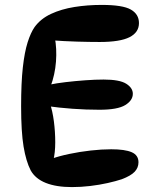

<svg xmlns="http://www.w3.org/2000/svg" viewBox="-20 -756 612 782"><path d="M394 -736Q480 -736 513 -717Q546 -698 546 -662Q546 -624 507.5 -604.5Q469 -585 386 -585Q345 -585 293.5 -586.5Q242 -588 187 -592L203 -604Q212 -558 208 -505Q204 -452 186 -404L181 -411Q209 -417 247.5 -421.5Q286 -426 327 -429Q368 -432 402 -432Q467 -432 494 -415Q521 -398 521 -374Q521 -347 490 -328Q459 -309 385 -309Q330 -309 275.5 -313Q221 -317 171 -324L183 -336Q194 -304 199.5 -261.5Q205 -219 205 -176.5Q205 -134 197 -102L186 -108Q219 -120 262 -129Q305 -138 349.5 -143Q394 -148 433 -148Q489 -148 516.5 -136Q544 -124 544 -95Q544 -73 528.5 -56.5Q513 -40 476 -26Q452 -18 418.5 -10.5Q385 -3 347.5 1.5Q310 6 273 6Q209 6 166.5 -11Q124 -28 105 -62Q86 -99 76 -159Q66 -219 66 -323Q66 -419 73 -481.5Q80 -544 92.5 -583.5Q105 -623 121 -646Q146 -680 188 -699.5Q230 -719 283 -727.5Q336 -736 394 -736Z"/></svg>

Font: DynaPuff
Style: Regular
Weight: 400
Designer: Toshi Omagari, Jennifer Daniel
Foundry: Google Fonts
Version: Version 2.000